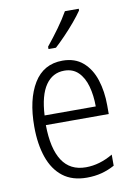

<svg xmlns="http://www.w3.org/2000/svg" viewBox="-87 -821 619 887"><g transform="rotate(-10 222.5 -377.5)"><path d="M230 -542Q288 -542 325.5 -509.5Q363 -477 380.5 -422.5Q398 -368 398 -303V-262H103Q104 -152 141 -95Q178 -38 252 -38Q316 -38 379 -75V-23Q350 -7 318 1.5Q286 10 248 10Q180 10 136 -24Q92 -58 70.5 -120Q49 -182 49 -264Q49 -391 95 -466.5Q141 -542 230 -542ZM230 -495Q175 -495 142.5 -448Q110 -401 105 -307H345Q345 -359 333 -402Q321 -445 295.5 -470Q270 -495 230 -495ZM346 -757Q331 -735 307.5 -707Q284 -679 258 -652Q232 -625 211 -606H176V-617Q206 -654 233.5 -692Q261 -730 281 -765H346Z"/></g></svg>

Font: Noto Sans Myanmar UI Condensed Light
Style: Regular
Weight: 300
Width: 3
Designer: Monotype Design Team
Foundry: Monotype Imaging Inc.
Version: Version 2.103; ttfautohint (v1.8.4.7-5d5b)